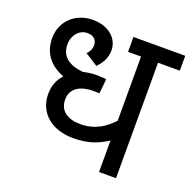

<svg xmlns="http://www.w3.org/2000/svg" viewBox="-115 -746 859 861"><g transform="rotate(20 315.0 -316.0)"><path d="M630 -551V-622H383V-551H445V-245C410 -207 363 -173 292 -173C233 -173 191 -199 191 -254C191 -305 231 -333 298 -333C305 -333 318 -333 326 -332L333 -402C323 -403 303 -405 288 -405C266 -405 244 -402 223 -397C169 -402 116 -424 116 -489C116 -535 146 -568 184 -568C219 -568 230 -546 230 -526C230 -511 224 -495 210 -482L271 -443C298 -471 311 -499 311 -531C311 -591 258 -632 187 -632C103 -632 42 -573 42 -493C42 -418 85 -372 148 -348C122 -321 111 -287 111 -251C111 -162 180 -103 283 -103C360 -103 403 -124 445 -150V0H526V-551Z"/></g></svg>

Font: Noto Sans Devanagari UI
Style: Regular
Weight: 400
Designer: Jelle Bosma - Monotype Design Team
Foundry: Monotype Imaging Inc.
Version: Version 2.003